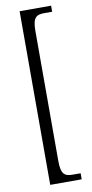

<svg xmlns="http://www.w3.org/2000/svg" viewBox="-98 -800 463 967"><g transform="rotate(-10 133.5 -316.0)"><path d="M77 128H238V97H199C158 97 138 87 138 17V-649C138 -719 158 -729 199 -729H238V-760H77Z"/></g></svg>

Font: Noto Serif Bengali ExtraCondensed Light
Style: Regular
Weight: 300
Width: 2
Designer: Juan Bruce, Universal Thirst, Indian Type Foundry and the Monotype Design Team.
Foundry: Monotype Imaging Inc.
Version: Version 2.003